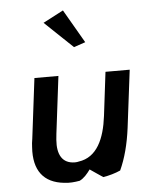

<svg xmlns="http://www.w3.org/2000/svg" viewBox="-53 -786 623 829"><g transform="rotate(-5 258.5 -371.5)"><path d="M335 -598 251 -743 163 -697 285 -581ZM362 -11C387 -15 415 -23 437 -33C460 -83 476 -143 485 -213L516 -463H411L388 -274C376 -176 342 -98 262 -87C259 -86 252 -85 246 -85C191 -85 169 -125 174 -189C175 -206 178 -225 180 -243L207 -463H103L71 -203C69 -190 67 -178 67 -166C60 -66 103 -10 192 -1C214 2 236 0 259 -4C278 -13 293 -31 306 -49C326 -36 346 -21 362 -11Z"/></g></svg>

Font: Bluebird
Style: LiNrwObl
Weight: 300
Designer: Jasper
Foundry: Cannot Into Space Fonts
Version: Version 0.98